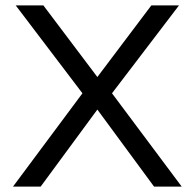

<svg xmlns="http://www.w3.org/2000/svg" viewBox="-20 -688 719 708"><path d="M28 0 284 -344 38 -668H140L339 -404L538 -668H640L393 -344L650 0H548L339 -284L130 0Z"/></svg>

Font: Gantari
Style: Regular
Weight: 400
Designer: Anugrah Pasau
Foundry: Lafontype
Version: Version 1.000; ttfautohint (v1.8.3)